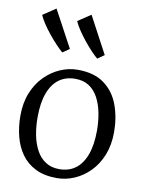

<svg xmlns="http://www.w3.org/2000/svg" viewBox="-94 -923 752 999"><g transform="rotate(10 281.5 -424.0)"><path d="M34 -276Q34 -344 55.5 -397.2Q77 -450.5 113.5 -487.2Q150 -524 195 -543.5Q240 -563 287 -563Q375 -563 428.2 -523.2Q481.5 -483.5 505.2 -418Q529 -352.5 529 -276Q529 -208.5 507.8 -155Q486.5 -101.5 450 -64.5Q413.5 -27.5 368.5 -8.2Q323.5 11 276.5 11Q210.5 11 164 -12Q117.5 -35 89 -75Q60.5 -115 47.2 -166.8Q34 -218.5 34 -276ZM281.5 -37Q331 -37 366.5 -63.2Q402 -89.5 421 -141.2Q440 -193 440 -269Q440 -318 431.2 -362.2Q422.5 -406.5 404 -440.8Q385.5 -475 355.8 -494.8Q326 -514.5 282.5 -514.5Q232.5 -514.5 197 -488.5Q161.5 -462.5 142.5 -411Q123.5 -359.5 123.5 -283Q123.5 -233.5 132.2 -189.2Q141 -145 159.8 -110.5Q178.5 -76 208.8 -56.5Q239 -37 281.5 -37ZM191 -638Q177 -650 157 -671Q137 -692 116.2 -717.5Q95.5 -743 79 -768Q62.5 -793 54.5 -812L122.5 -857.5L227.5 -662.5L192 -638ZM375.5 -638Q361 -650 341.2 -671Q321.5 -692 301 -717.5Q280.5 -743 264 -768Q247.5 -793 239.5 -812L307.5 -857.5L411.5 -662.5L376.5 -638Z"/></g></svg>

Font: Merriweather 36pt Light
Style: Regular
Weight: 300
Designer: Eben Sorkin
Foundry: Eben Sorkin
Version: Version 2.100